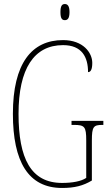

<svg xmlns="http://www.w3.org/2000/svg" viewBox="-20 -923 540 953"><path d="M302 -823C315 -823 325 -831 325 -863C325 -894 315 -903 302 -903C288 -903 280 -894 280 -863C280 -831 288 -823 302 -823ZM288 10C350 10 393 -1 436 -27V-225C436 -295 444 -303 489 -303H493V-323H335V-303H346C400 -303 408 -295 408 -226V-40C383 -23 339 -15 288 -15C133 -15 72 -137 72 -358C72 -582 149 -699 293 -699C387 -699 417 -639 417 -565C430 -565 438 -578 438 -611C438 -661 393 -724 293 -724C137 -724 44 -608 44 -358C44 -121 120 10 288 10Z"/></svg>

Font: Noto Serif Armenian ExtraCondensed Thin
Style: Regular
Weight: 100
Width: 2
Designer: Monotype Design Team
Foundry: Monotype Imaging Inc.
Version: Version 2.008